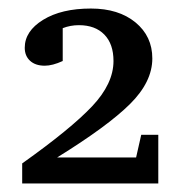

<svg xmlns="http://www.w3.org/2000/svg" viewBox="-20 -698 423 450"><path d="M32 -268V-315Q146 -396 196 -449Q246 -502 246 -555Q246 -595 224.5 -617Q203 -639 165 -639Q145 -639 127 -632V-555Q103 -544 85 -544Q63 -544 50.5 -555.5Q38 -567 38 -586Q38 -625 81 -651.5Q124 -678 193 -678Q258 -678 297.5 -645.5Q337 -613 337 -561Q337 -506 284.5 -454Q232 -402 114 -329H299L311 -382H351V-268Z"/></svg>

Font: Khartiya
Style: Bold
Weight: 700
Version: Version 1.0.2